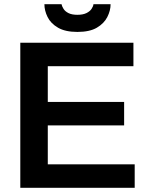

<svg xmlns="http://www.w3.org/2000/svg" viewBox="-20 -888 712 908"><path d="M76 0V-686H611V-575H206V-406H567V-295H206V-111H617V0ZM346 -737Q289 -737 254.5 -757Q220 -777 205 -807.5Q190 -838 190 -868H271Q273 -858 280.5 -846Q288 -834 304 -826Q320 -818 346 -818Q372 -818 388.5 -826Q405 -834 413 -846Q421 -858 422 -868H503Q503 -838 487.5 -807.5Q472 -777 438 -757Q404 -737 346 -737Z"/></svg>

Font: Archivo SemiBold SemiBold
Style: Regular
Weight: 600
Version: Version 2.001